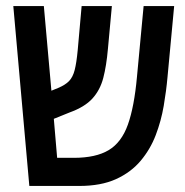

<svg xmlns="http://www.w3.org/2000/svg" viewBox="-20 -615 613 635"><path d="M77 0 24 -595H125L150 -315L172 -324Q196 -334 208.5 -347Q221 -360 227 -383.5Q233 -407 237 -449L250 -595H350L337 -454Q332 -397 321.5 -357Q311 -317 285.5 -289Q260 -261 210 -243L158 -222L169 -93H224Q297 -93 339.5 -118.5Q382 -144 403 -203Q424 -262 433 -361L455 -595H556L534 -360Q530 -315 521.5 -265Q513 -215 495 -168Q477 -121 445 -83Q413 -45 363.5 -22.5Q314 0 242 0Z"/></svg>

Font: Noto Sans Hebrew Condensed Medium
Style: Regular
Weight: 500
Width: 3
Designer: Monotype Design Team
Foundry: Monotype Imaging Inc.
Version: Version 2.004; ttfautohint (v1.8.4.7-5d5b)